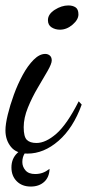

<svg xmlns="http://www.w3.org/2000/svg" viewBox="-26 -537 320 705"><path d="M75 27Q34 27 14 2Q-6 -23 -6 -58Q-6 -81 2.5 -116Q11 -151 25 -189.5Q39 -228 57.5 -262Q76 -296 97.5 -317.5Q119 -339 140 -339Q150 -339 157 -333Q164 -327 164 -315Q164 -303 148.5 -276Q133 -249 112.5 -214.5Q92 -180 76.5 -142Q61 -104 61 -70Q61 -35 72.5 -23.5Q84 -12 108 -12Q142 -12 181 -46Q220 -80 263 -165L274 -153Q243 -67 189 -20Q135 27 75 27ZM194 -428Q177 -428 163.5 -436.5Q150 -445 150 -463Q150 -485 175 -501Q200 -517 225 -517Q241 -517 251.5 -510Q262 -503 262 -484Q262 -465 240.5 -446.5Q219 -428 194 -428ZM87 148Q55 148 35.5 128.5Q16 109 16 78Q16 45 38 24.5Q60 4 90 0Q75 11 65.5 25Q56 39 56 58Q56 75 67.5 88.5Q79 102 103 102Q118 102 130.5 97.5Q143 93 156 83Q155 114 136 131Q117 148 87 148Z"/></svg>

Font: Dancing Script Medium
Style: Regular
Weight: 500
Designer: Pablo Impallari
Foundry: Pablo Impallari
Version: Version 2.000